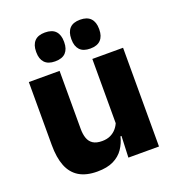

<svg xmlns="http://www.w3.org/2000/svg" viewBox="-127 -785 821 898"><g transform="rotate(-20 283.0 -336.5)"><path d="M199.6 -491.4V-202.7Q199.6 -175.7 206.6 -155.9Q213.6 -136.1 230.1 -125.4Q246.7 -114.7 275 -114.7Q299.1 -114.7 316.9 -123.2Q334.6 -131.7 346.7 -146.1Q358.9 -160.5 365 -177.9L388.7 -106.4H362.5Q354.7 -73.5 336.4 -46.6Q318.1 -19.7 286.3 -4Q254.5 11.7 205.1 11.7Q150.6 11.7 115.3 -9.5Q80.1 -30.8 63.3 -72.9Q46.6 -115 46.6 -178.1V-491.4ZM515.6 -491.4V0H363.3L368.3 -122.9L362.6 -137.2V-491.4ZM196 -540.1Q161.4 -540.1 144.2 -558.4Q127 -576.7 127 -609.7V-613.5Q127 -646.9 144.2 -665.3Q161.4 -683.6 196 -683.6Q231.6 -683.6 248.8 -665.3Q265.9 -646.9 265.9 -613.5V-609.7Q265.9 -576.7 248.8 -558.4Q231.6 -540.1 196 -540.1ZM371.1 -540.1Q336 -540.1 319 -558.4Q302.1 -576.7 302.1 -609.7V-613.5Q302.1 -646.9 319 -665.3Q336 -683.6 371.1 -683.6Q405.8 -683.6 423.1 -665.3Q440.4 -646.9 440.4 -613.5V-609.7Q440.4 -576.7 423.1 -558.4Q405.8 -540.1 371.1 -540.1Z"/></g></svg>

Font: Anek Odia Medium
Style: Regular
Weight: 500
Designer: Yesha Goshar & Mahesh Sahu (Odia), Yesha Goshar (Latin)
Foundry: Ek Type
Version: Version 1.003